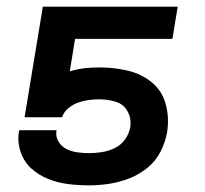

<svg xmlns="http://www.w3.org/2000/svg" viewBox="-20 -550 616 578"><path d="M248 8Q277 8 307.5 3.5Q338 -1 368 -12.5Q398 -24 423.5 -44.5Q449 -65 463.5 -94Q478 -123 483 -152Q490 -195 479 -236Q468 -277 436.5 -302.5Q405 -328 364 -337.5Q323 -347 279 -347Q257 -347 234.5 -344.5Q212 -342 190 -335L206 -433H499L515 -530H109L54 -197H167Q172 -213 186 -224.5Q200 -236 216 -241.5Q232 -247 248 -249Q264 -251 279 -251Q305 -251 329 -243.5Q353 -236 364.5 -214Q376 -192 372 -167Q369 -148 356.5 -130.5Q344 -113 325 -104Q306 -95 286.5 -92Q267 -89 248 -89Q230 -89 212.5 -91.5Q195 -94 180 -101.5Q165 -109 156 -124Q147 -139 150 -156V-158H38Q38 -156 37 -154Q32 -123 42 -93Q52 -63 74 -43Q96 -23 124.5 -11.5Q153 0 184 4Q215 8 248 8Z"/></svg>

Font: Iosevka Sparkle Semibold
Style: Italic
Weight: 600
Italic angle: -9°
Designer: Belleve Invis
Foundry: Belleve Invis
Version: Version 4.5.0; ttfautohint (v1.8.3)